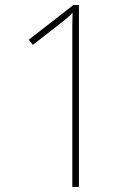

<svg xmlns="http://www.w3.org/2000/svg" viewBox="-20 -734 545 754"><path d="M290 0H264V-564Q264 -603 264 -631Q264 -659 265 -684Q254 -672 243 -663Q232 -654 216 -641L109 -558L93 -578L268 -714H290Z"/></svg>

Font: Noto Sans Myanmar UI SemiCondensed Thin
Style: Regular
Weight: 100
Width: 4
Designer: Monotype Design Team
Foundry: Monotype Imaging Inc.
Version: Version 2.103; ttfautohint (v1.8.4.7-5d5b)